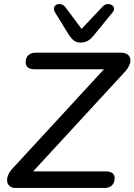

<svg xmlns="http://www.w3.org/2000/svg" viewBox="-20 -931 666 951"><path d="M15 -39Q15 -66 39 -93L495 -588H150Q129 -588 118 -597Q107 -606 107 -622Q107 -645 120.5 -657.5Q134 -670 156 -670H580Q602 -670 614 -659.5Q626 -649 626 -632Q626 -608 602 -579L144 -82H505Q525 -82 536.5 -73.5Q548 -65 548 -49Q548 -26 534.5 -13Q521 0 499 0H56Q37 0 26 -11Q15 -22 15 -39ZM322 -757 253 -869Q247 -878 247 -887Q247 -898 254.5 -904.5Q262 -911 274 -911Q292 -911 305 -894L384 -788L490 -900Q501 -911 516 -911Q528 -911 536.5 -904Q545 -897 545 -887Q545 -878 538 -870L443 -754Q428 -736 413 -728Q398 -720 378 -720Q360 -720 347 -729.5Q334 -739 322 -757Z"/></svg>

Font: SN Pro
Style: Italic
Weight: 400
Italic angle: -9°
Designer: Tobias Whetton
Foundry: Supernotes
Version: Version 1.003